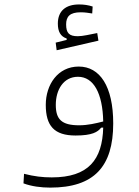

<svg xmlns="http://www.w3.org/2000/svg" viewBox="-20 -625 626 862"><path d="M205.6 217.3C401.9 217.3 488.3 123.5 488.3 -70.8C488.3 -237.8 428.2 -326.2 333.5 -326.2C239.7 -326.2 185.5 -245.1 185.5 -154.3C185.5 -60.1 223.1 -16.6 319.3 -16.6C393.6 -16.6 418.9 -32.2 434.1 -51.8L443.4 -52.2C439.5 91.8 377.4 171.4 212.4 171.4C170.9 171.4 133.8 167 87.9 155.3L85.4 198.2C121.6 211.9 165.5 217.3 205.6 217.3ZM443.4 -79.6C410.6 -71.3 374.5 -62.5 335.4 -62.5C256.3 -62.5 230.5 -89.4 230.5 -154.3C230.5 -222.2 265.1 -280.3 330.1 -280.3C400.4 -280.3 440.9 -206.1 443.4 -79.6ZM234.4 -399.4 421.9 -442.4 416.5 -476.6C385.3 -470.7 352.1 -462.4 329.1 -462.4C291 -462.4 276.9 -476.1 276.9 -515.6C276.9 -550.8 293.9 -569.8 342.3 -569.8C363.3 -569.8 377 -566.9 394 -564.5L396 -595.7C376.5 -602.1 356.9 -605 335 -605C274.9 -605 239.7 -575.7 239.7 -519C239.7 -482.9 252 -461.4 279.3 -452.1V-445.8L230 -433.6Z"/></svg>

Font: Cascadia Mono PL ExtraLight
Style: Regular
Weight: 200
Monospace: yes
Designer: Aaron Bell
Foundry: Saja Typeworks
Version: Version 2404.023